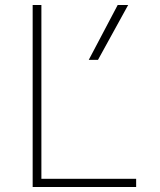

<svg xmlns="http://www.w3.org/2000/svg" viewBox="-20 -750 640 770"><path d="M111 0V-730H146V-33H526V0ZM373 -510H336L452 -730H494Z"/></svg>

Font: M PLUS Code Latin Expanded ExtraLight
Style: Regular
Weight: 250
Width: 7
Designer: Coji Morishita
Foundry: UNDERFOREST DESIGN
Version: Version 1.002; ttfautohint (v1.8.3)